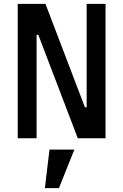

<svg xmlns="http://www.w3.org/2000/svg" viewBox="-20 -718 640 997"><path d="M213 259H286L366 59H237ZM384 0H528V-698H430V-161H421L216 -698H72V0H170V-537H179Z"/></svg>

Font: IBM Plex Mono Medm
Style: Regular
Weight: 500
Monospace: yes
Designer: Mike Abbink, Paul van der Laan, Pieter van Rosmalen
Foundry: Bold Monday
Version: Version 2.004